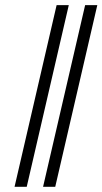

<svg xmlns="http://www.w3.org/2000/svg" viewBox="-20 -720 395 740"><path d="M36.1 0 198.2 -700.2H245.1L83 0ZM146 0 308.1 -700.2H355L192.9 0Z"/></svg>

Font: Junicode SmCond Light
Style: Italic
Weight: 300
Width: 4
Italic angle: -11°
Designer: Peter S. Baker
Version: Version 2.206